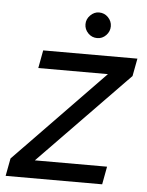

<svg xmlns="http://www.w3.org/2000/svg" viewBox="-59 -706 571 747"><g transform="rotate(5 226.5 -332.5)"><path d="M-9 0 4 -69 353 -429H81L94 -499H462L449 -430L99 -70H381L368 0ZM299 -565Q278 -565 263.5 -580Q249 -595 249 -615Q249 -635 264 -650Q279 -665 298 -665Q319 -665 333.5 -650Q348 -635 348 -615Q348 -595 333.5 -580Q319 -565 299 -565Z"/></g></svg>

Font: DM Sans 20pt
Style: Italic
Weight: 400
Italic angle: -10°
Version: Version 4.004;gftools[0.9.30]